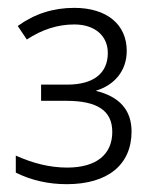

<svg xmlns="http://www.w3.org/2000/svg" viewBox="-20 -744 376 486"><path d="M300.8 -615.2C300.8 -682.1 250.5 -724.1 168 -724.1C114.7 -724.1 67.4 -709 24.9 -678.2L47.9 -644C86.4 -669.4 126.5 -682.1 168 -682.1C220.2 -682.1 252.9 -653.3 252.9 -609.9C252.9 -559.6 218.3 -529.8 149.9 -529.8H84V-488.8H147.9C225.6 -488.8 264.2 -464.4 264.2 -410.2C264.2 -353.5 224.6 -319.8 149.9 -319.8C107.4 -319.8 64.5 -330.1 20 -350.1V-307.1C59.1 -287.6 102.1 -277.8 148.9 -277.8C252.4 -277.8 313 -326.7 313 -411.1C313 -465.3 282.7 -499.5 222.2 -514.2C269.5 -528.3 300.8 -564.5 300.8 -615.2Z"/></svg>

Font: Open Sans 300
Style: Regular
Weight: 300
Foundry: Ascender Corporation
Version: Version 1.100;PS 001.100;hotconv 1.0.88;makeotf.lib2.5.64775